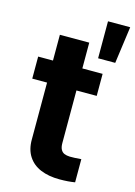

<svg xmlns="http://www.w3.org/2000/svg" viewBox="-119 -842 644 913"><g transform="rotate(15 202.5 -385.0)"><path d="M335.9 -421.8H18.6V-530.3H335.9ZM236.1 -657.2V-162.8Q236.1 -142.8 242.4 -131.2Q248.6 -119.7 259.6 -115Q270.6 -110.3 286.7 -109.7Q307.2 -109.2 343.1 -112.2V1.8Q310.5 7.4 267.4 7.4Q213.7 7.4 174.1 -9.1Q134.6 -25.5 112.8 -59.3Q90.9 -93 91.5 -143V-657.2ZM296 -778.3H405.3L380.3 -596.3H296Z"/></g></svg>

Font: Pretendard Std Variable
Style: Regular
Weight: 400
Designer: Base glyphs from Inter by Rasmus Andersson; Hangeul glyphs from Noto Sans CJK(Source Han Sans) by Jang Soo-young and Kan
Foundry: Kil Hyung-jin
Version: Version 1.309;Glyphs 3.2 (3225)